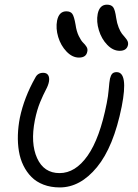

<svg xmlns="http://www.w3.org/2000/svg" viewBox="-20 -756 599 831"><path d="M498 -536.1Q469.2 -536.1 444.3 -561.8Q419.4 -587.4 408 -625Q396.5 -662.6 402.8 -695.8Q411.1 -735.8 442.9 -735.8Q461.4 -735.8 469.7 -724.9Q478 -713.9 482.9 -678.2Q486.3 -655.3 493.4 -637.5Q500.5 -619.6 507.8 -610.1Q515.1 -600.6 522 -593Q528.8 -585.4 532.2 -578.1Q535.6 -570.8 534.2 -562Q528.8 -536.1 498 -536.1ZM321.8 -506.8Q293 -506.8 268.1 -532.7Q243.2 -558.6 231.9 -595.9Q220.7 -633.3 227.1 -667Q235.4 -707 267.1 -707Q285.2 -707 293 -696Q300.8 -685.1 307.1 -648.9Q311 -620.6 321 -600.1Q331.1 -579.6 339.8 -571.3Q348.6 -563 354.5 -553.5Q360.4 -543.9 357.9 -533.2Q353.5 -506.8 321.8 -506.8ZM238.8 55.2Q199.7 55.2 168.5 43.2Q137.2 31.2 116.2 10Q95.2 -11.2 81.3 -39.6Q67.4 -67.9 61.8 -101.8Q56.2 -135.7 57.4 -172.1Q58.6 -208.5 65.9 -246.1Q84.5 -334.5 132.8 -419.9Q143.1 -440.9 167 -440.9Q182.1 -440.9 188.5 -430.7Q194.8 -420.4 191.9 -402.8Q189 -386.7 178.2 -366.7Q167.5 -346.7 153.8 -314Q140.1 -281.2 130.9 -235.8Q111.3 -136.2 140.6 -71.5Q169.9 -6.8 237.8 -6.8Q306.2 -6.8 359.1 -82Q412.1 -157.2 441.9 -309.1Q448.2 -339.8 450.7 -370.6Q453.1 -401.4 456.1 -416Q459.5 -430.2 465.8 -437Q472.2 -443.8 484.9 -443.8Q536.1 -443.8 506.8 -294.9Q471.7 -120.1 399.7 -32.5Q327.6 55.2 238.8 55.2Z"/></svg>

Font: Shantell Sans Bouncy
Style: Italic
Weight: 300
Italic angle: -11.31°
Designer: Stephen Nixon, Anya Danilova, Shantell Martin
Foundry: Arrow Type
Version: Version 1.006;[9816181b4]